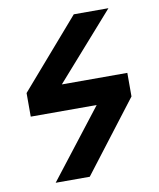

<svg xmlns="http://www.w3.org/2000/svg" viewBox="-80 -763 682 826"><g transform="rotate(-10 261.0 -350.0)"><path d="M450.2 -700.2 195.8 -412.1H481.9V-309.1L245.1 0H96.2L328.1 -298.8H40V-401.9L298.8 -700.2Z"/></g></svg>

Font: Cakra Normal
Style: Regular
Weight: 400
Designer: Lucia Kollert, Vojtech Kollert
Foundry: OoM Type
Version: Version 1.000;Glyphs 3.1.1 (3148)